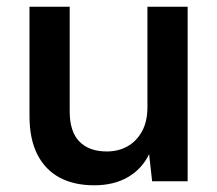

<svg xmlns="http://www.w3.org/2000/svg" viewBox="-20 -541 649 573"><path d="M261 12Q201 12 158 -11Q115 -34 91.5 -80Q68 -126 68 -195V-521H188V-209Q188 -148 217 -118.5Q246 -89 299 -89Q333 -89 360 -104Q387 -119 403.5 -148.5Q420 -178 420 -222V-521H540V0H434L425 -81Q404 -37 362 -12.5Q320 12 261 12Z"/></svg>

Font: DM Sans 10pt SemiBold
Style: Regular
Weight: 600
Version: Version 4.004;gftools[0.9.30]